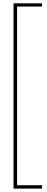

<svg xmlns="http://www.w3.org/2000/svg" viewBox="-20 -927 279 1137"><path d="M229 169.9V189.9H60.1V-907.2H229V-888.2H81.1V169.9Z"/></svg>

Font: Sinkin Sans 100 Thin
Style: Regular
Weight: 100
Designer: Keith Bates
Foundry: K-Type
Version: Sinkin Sans (version 1.0)  by Keith Bates   •   © 2014   www